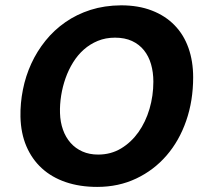

<svg xmlns="http://www.w3.org/2000/svg" viewBox="-20 -695 762 728"><path d="M57.6 -252Q56.6 -303.7 66.9 -355.2Q77.1 -406.7 98.6 -453.6Q120.1 -500.5 152.6 -540.8Q185.1 -581.1 227.8 -610.8Q270.5 -640.6 323.2 -657.5Q376 -674.3 439 -674.8Q504.9 -674.8 555.9 -655Q606.9 -635.3 641.8 -599.4Q676.8 -563.5 694.6 -513.2Q712.4 -462.9 712.4 -401.9Q712.4 -313 686 -237.1Q659.7 -161.1 611.6 -105.5Q563.5 -49.8 496.6 -18.1Q429.7 13.7 348.6 13.7Q282.7 13.7 229.5 -4.4Q176.3 -22.5 138.7 -56.9Q101.1 -91.3 80.1 -140.4Q59.1 -189.5 57.6 -252ZM416 -552.2Q380.4 -552.2 350.8 -540Q321.3 -527.8 297.9 -507.1Q274.4 -486.3 257.1 -458.3Q239.7 -430.2 228.5 -398.4Q217.3 -366.7 211.9 -332.8Q206.5 -298.8 207.5 -266.1Q208.5 -231.9 218.8 -203.1Q229 -174.3 247.6 -153.3Q266.1 -132.3 292.5 -120.6Q318.8 -108.9 352.1 -108.9Q400.4 -108.9 439 -132.1Q477.5 -155.3 504.9 -193.8Q532.2 -232.4 546.9 -282.2Q561.5 -332 561.5 -385.3Q561.5 -420.9 552.7 -451.4Q543.9 -481.9 525.9 -504.4Q507.8 -526.9 480.5 -539.6Q453.1 -552.2 416 -552.2Z"/></svg>

Font: PT Astra Sans
Style: Bold Italic
Weight: 700
Italic angle: -16°
Designer: A.Korolkova, I. Chaeva
Foundry: ParaType Ltd
Version: Version 1.002W